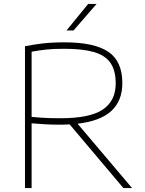

<svg xmlns="http://www.w3.org/2000/svg" viewBox="-20 -964 745 984"><path d="M108 0V-727Q150 -735.5 197.5 -741.2Q245 -747 311 -747Q463.5 -747 535.2 -698.5Q607 -650 607 -538Q607 -447.5 550.8 -395.5Q494.5 -343.5 377.5 -330L657 0H612.5L337 -326.5Q313.5 -325 288 -325Q245.5 -325 212.5 -327Q179.5 -329 142 -332V0ZM289 -358Q441.5 -358 507.2 -402.8Q573 -447.5 573 -536Q573 -603 545.8 -642Q518.5 -681 460.5 -697.5Q402.5 -714 310 -714Q254 -714 216.8 -710Q179.5 -706 142 -699V-365Q169 -362.5 190 -361Q211 -359.5 233.8 -358.8Q256.5 -358 289 -358ZM321 -808 432 -944H475L357 -808Z"/></svg>

Font: Encode Sans Expanded Expanded Thin
Style: Regular
Weight: 100
Width: 7
Designer: Multiple Designers
Foundry: Impallari Type
Version: Version 3.000; ttfautohint (v1.8.3) -l 8 -r 50 -G 200 -x 14 